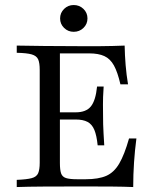

<svg xmlns="http://www.w3.org/2000/svg" viewBox="-20 -755 635 775"><path d="M47.6 0V-29Q87.9 -30.6 107.7 -35.9Q127.4 -41.1 133.9 -55.6Q140.3 -70.2 140.3 -98.4V-472.6Q140.3 -501.6 133.9 -515.7Q127.4 -529.8 107.7 -535.5Q87.9 -541.1 47.6 -541.9V-571Q89.5 -570.2 158.5 -569.4Q227.4 -568.5 318.5 -568.5Q348.4 -568.5 377.4 -568.5Q406.5 -568.5 433.9 -569.4Q461.3 -570.2 483.1 -571Q483.9 -531.5 487.1 -492.3Q490.3 -453.2 496.8 -414.5H466.1Q454.8 -463.7 439.9 -490.7Q425 -517.7 401.2 -528.6Q377.4 -539.5 340.3 -539.5H221.8V-96.8Q221.8 -69.4 226.6 -55.2Q231.5 -41.1 246.4 -36.3Q261.3 -31.5 291.1 -31.5H325.8Q377.4 -31.5 408.9 -45.2Q440.3 -58.9 461.3 -94.8Q482.3 -130.6 500.8 -196H530.6Q524.2 -147.6 521 -99.2Q517.7 -50.8 517.7 0Q480.6 -1.6 431.9 -2Q383.1 -2.4 318.5 -2.4Q227.4 -2.4 158.9 -2Q90.3 -1.6 47.6 0ZM196 -272.6V-301.6H338.7V-272.6ZM374.2 -168.5Q370.2 -208.1 360.9 -230.6Q351.6 -253.2 333.5 -262.9Q315.3 -272.6 285.5 -272.6V-301.6Q327.4 -301.6 346.8 -325.4Q366.1 -349.2 371.8 -405.6H398.4Q395.2 -358.1 395.6 -333.1Q396 -308.1 396 -287.1Q396 -269.4 396.4 -252.8Q396.8 -236.3 398 -216.1Q399.2 -196 400.8 -168.5ZM277.4 -626.6Q254.8 -626.6 238.7 -642.3Q222.6 -658.1 222.6 -680.6Q222.6 -703.2 238.7 -719Q254.8 -734.7 277.4 -734.7Q300.8 -734.7 316.9 -719Q333.1 -703.2 333.1 -680.6Q333.1 -658.1 316.9 -642.3Q300.8 -626.6 277.4 -626.6Z"/></svg>

Font: Playfair
Style: Regular
Weight: 400
Designer: Claus Eggers Sørensen
Foundry: Claus Eggers Sørensen
Version: Version 2.001;gftools[0.9.30]